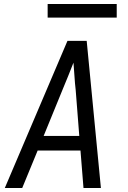

<svg xmlns="http://www.w3.org/2000/svg" viewBox="-20 -939 640 959"><path d="M4 0 317 -735H413L484 0H397L382 -187H168L91 0ZM198 -260H376L358 -490Q354 -524 352 -558Q350 -592 347 -626Q334 -592 320 -558Q306 -524 292 -490ZM218 -851V-919H563V-851Z"/></svg>

Font: Iosevka Extended Oblique
Style: Regular
Weight: 400
Width: 7
Italic angle: -9°
Monospace: yes
Designer: Belleve Invis
Foundry: Belleve Invis
Version: Version 32.0.1; ttfautohint (v1.8.4)